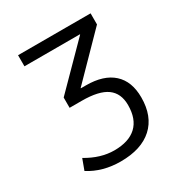

<svg xmlns="http://www.w3.org/2000/svg" viewBox="-175 -647 949 1004"><g transform="rotate(-30 300.0 -145.0)"><path d="M77 -453V-520H515V-453L275 -208V-206H306Q412 -206 468.5 -155Q525 -104 525 -7Q525 107 457.5 168.5Q390 230 265 230Q157 230 75 178L99 113Q183 163 265 163Q353 163 399 120Q445 77 445 -7Q445 -78 397.5 -112.5Q350 -147 246 -147H173V-209L412 -451V-453Z"/></g></svg>

Font: M PLUS 1p
Style: Regular
Weight: 400
Version: Version 1.062